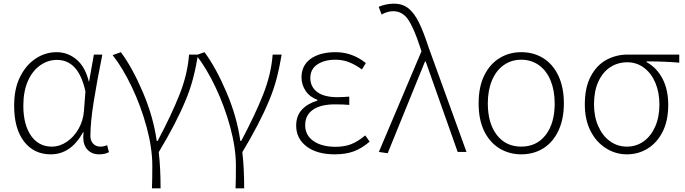

<svg xmlns="http://www.w3.org/2000/svg" viewBox="-20 -827 3730 1045"><path d="M57 -252Q57 -346 90 -410Q122 -474 174.5 -508.5Q227 -543 288 -543Q349 -543 396.5 -503Q444 -463 463 -384H465L491 -530H537Q507 -381 489.5 -270.5Q472 -160 472 -87Q472 -61 487 -45Q502 -29 526 -29Q545 -29 563 -37L573 1Q552 13 519 13Q481 13 457 -11.5Q433 -36 433 -82Q433 -89 435 -107H432Q366 13 256 13Q165 13 111 -56.5Q57 -126 57 -252ZM437 -224 445 -329Q408 -501 290 -501Q242 -501 201 -473Q157 -443 132 -386.5Q107 -330 107 -252Q107 -149 148.5 -89Q190 -29 262 -29Q305 -29 344 -55.5Q383 -82 408 -126.5Q433 -171 437 -224Z M809 75Q809 -21 778 -135.5Q747 -250 697 -354.5Q647 -459 593 -527L638 -543Q701 -458 758 -324Q815 -190 833 -60H838Q913 -201 957 -312Q1001 -423 1009 -530H1058Q1046 -458 1030 -397.5Q1014 -337 989 -278Q939 -157 844 1Q854 87 854 198H807Q809 151 809 75Z M1264 75Q1264 -21 1233 -135.5Q1202 -250 1152 -354.5Q1102 -459 1048 -527L1093 -543Q1156 -458 1213 -324Q1270 -190 1288 -60H1293Q1368 -201 1412 -312Q1456 -423 1464 -530H1513Q1501 -458 1485 -397.5Q1469 -337 1444 -278Q1394 -157 1299 1Q1309 87 1309 198H1262Q1264 151 1264 75Z M1592 -143Q1592 -197 1623.5 -230.5Q1655 -264 1707 -279V-284Q1666 -299 1643.5 -332.5Q1621 -366 1621 -406Q1621 -471 1671 -507Q1721 -543 1807 -543Q1897 -543 1971 -484L1950 -449Q1914 -475 1879.5 -488.5Q1845 -502 1806 -502Q1746 -502 1707.5 -476.5Q1669 -451 1669 -402Q1669 -355 1706 -326.5Q1743 -298 1819 -298Q1839 -298 1848 -299L1881 -301V-256Q1850 -259 1803 -259Q1725 -259 1683 -229.5Q1641 -200 1641 -146Q1641 -91 1686 -59.5Q1731 -28 1807 -28Q1854 -28 1890.5 -42Q1927 -56 1968 -90L1992 -56Q1947 -18 1903.5 -2.5Q1860 13 1802 13Q1705 13 1648.5 -30Q1592 -73 1592 -143Z M2042 0 2274 -548 2265 -575Q2232 -676 2201 -721Q2170 -766 2120 -766Q2089 -766 2057 -748L2041 -790Q2081 -807 2125 -807Q2172 -807 2205 -780Q2236 -754 2260.5 -704Q2285 -654 2311 -574L2519 0H2471L2297 -492H2293L2090 7Z M2699 -19Q2645 -52 2615 -114Q2585 -176 2585 -264Q2585 -355 2616 -417Q2646 -478 2698.5 -510.5Q2751 -543 2817 -543Q2885 -543 2937.5 -510Q2990 -477 3019.5 -414Q3049 -351 3049 -264Q3049 -179 3019.5 -116Q2990 -53 2937.5 -20Q2885 13 2817 13Q2752 13 2699 -19ZM2999 -264Q2999 -334 2977 -388Q2955 -442 2913.5 -472Q2872 -502 2817 -502Q2763 -502 2721.5 -472.5Q2680 -443 2657.5 -389Q2635 -335 2635 -264Q2635 -156 2684 -92.5Q2733 -29 2817 -29Q2901 -29 2950 -92.5Q2999 -156 2999 -264Z M3280 -19Q3226 -52 3194.5 -113.5Q3163 -175 3163 -259Q3163 -351 3195.5 -412Q3228 -473 3281 -501.5Q3334 -530 3396 -530H3677V-486Q3592 -493 3499 -493V-489Q3555 -458 3586 -398.5Q3617 -339 3617 -256Q3617 -171 3587 -111Q3557 -51 3506 -19Q3455 13 3392 13Q3331 13 3280 -19ZM3569 -258Q3569 -323 3547.5 -375Q3526 -427 3486 -457.5Q3446 -488 3394 -488Q3342 -488 3301 -461Q3260 -434 3236.5 -382.5Q3213 -331 3213 -259Q3213 -192 3236.5 -139.5Q3260 -87 3300.5 -58Q3341 -29 3392 -29Q3443 -29 3483 -57.5Q3523 -86 3546 -138Q3569 -190 3569 -258Z"/></svg>

Font: Merged Yaku Han JP ExtraLight
Style: Regular
Weight: 250
Designer: Ryoko NISHIZUKA 西塚涼子 (kana, bopomofo & ideographs); Paul D. Hunt (Latin, Greek & Cyrillic); Sandoll Communications 산돌커뮤니
Foundry: Adobe
Version: Version 2.004